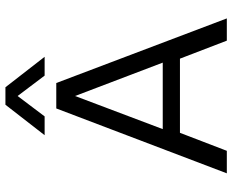

<svg xmlns="http://www.w3.org/2000/svg" viewBox="-96 -780 876 725"><g transform="rotate(-90 342.5 -418.0)"><path d="M490 -688 375 -836H309L194 -688H265L342 -790L419 -688ZM203 -177H483L551 0H635L391 -644H295L50 0H135ZM342 -573 468 -242H217Z"/></g></svg>

Font: Kanit Light
Style: Regular
Weight: 300
Designer: Katatrad Team
Foundry: CadsonDemak
Version: Version 1.000;PS 001.000;hotconv 1.0.88;makeotf.lib2.5.64775